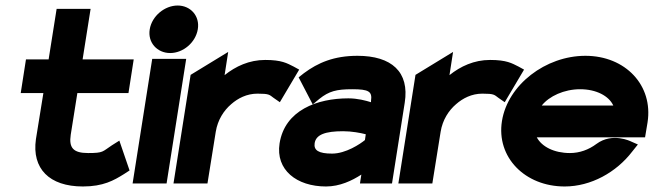

<svg xmlns="http://www.w3.org/2000/svg" viewBox="-20 -664 2367 695"><path d="M55 -327H137L110 -160C95 -54 158 11 280 11C354 11 392 -11 429 -34L449 -47L412 -155L385 -138C350 -115 355 -110 299 -110C245 -110 229 -129 236 -176L260 -327H445L464 -449H279L308 -632H185L156 -449H74Z M522 -558C514 -510 549 -472 596 -472C643 -472 688 -510 696 -558C704 -606 670 -644 623 -644C576 -644 530 -606 522 -558ZM460 0H583L654 -451H531Z M608 0H731L761 -187C768 -230 790 -264 817 -287C841 -308 873 -325 912 -325C955 -325 955 -321 970 -310L993 -294L1063 -412L1043 -423C1019 -435 1000 -447 940 -447C882 -447 833 -424 793 -392L806 -476L670 -393Z M992 -145C977 -49 1054 11 1160 11C1210 11 1254 -10 1288 -32L1283 0H1399L1445 -292C1463 -404 1397 -462 1274 -462C1189 -462 1131 -437 1080 -399L1061 -384L1112 -286L1136 -306C1171 -334 1198 -341 1255 -341C1315 -341 1328 -333 1323 -299V-294C1304 -300 1274 -308 1241 -308C1128 -308 1011 -265 992 -145ZM1119 -146C1124 -177 1158 -189 1222 -189C1253 -189 1285 -183 1304 -178L1301 -157C1284 -143 1232 -108 1182 -108C1133 -108 1115 -120 1119 -146Z M1422 0H1545L1575 -187C1582 -230 1604 -264 1631 -287C1655 -308 1687 -325 1726 -325C1769 -325 1769 -321 1784 -310L1807 -294L1877 -412L1857 -423C1833 -435 1814 -447 1754 -447C1696 -447 1647 -424 1607 -392L1620 -476L1484 -393Z M1797 -226C1776 -95 1880 11 2024 11C2119 11 2211 -40 2269 -116L2289 -141L2264 -152C2264 -152 2197 -186 2139 -143C2111 -122 2078 -110 2043 -110C1986 -110 1941 -133 1923 -167H2315L2324 -221C2345 -355 2244 -462 2099 -462C1955 -462 1818 -357 1797 -226ZM1941 -282C1968 -316 2022 -341 2080 -341C2138 -341 2184 -317 2200 -282Z"/></svg>

Font: Charger Pro
Style: UltraObl
Weight: 900
Designer: Jasper
Foundry: Cannot Into Space Fonts
Version: Version 1.09